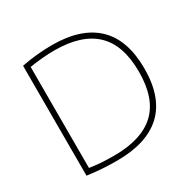

<svg xmlns="http://www.w3.org/2000/svg" viewBox="-164 -915 1093 1088"><g transform="rotate(-30 382.5 -371.0)"><path d="M301 5Q251 5 208.5 2.2Q166 -0.5 108 -8V-727Q158.5 -737.5 210.5 -742.2Q262.5 -747 308 -747Q498.5 -747 597.2 -652.8Q696 -558.5 696 -370Q696 -182 596.5 -88.5Q497 5 301 5ZM302 -28Q480.5 -28 570.2 -111.2Q660 -194.5 660 -370Q660 -545.5 570.8 -629.8Q481.5 -714 305 -714Q266 -714 226.2 -710.5Q186.5 -707 142 -700V-39Q174.5 -34 212 -31Q249.5 -28 302 -28Z"/></g></svg>

Font: Encode Sans Exp Th
Style: Regular
Weight: 100
Width: 7
Designer: Multiple Designers
Foundry: Impallari Type
Version: Version 3.002; ttfautohint (v1.8.3) -l 8 -r 50 -G 200 -x 14 